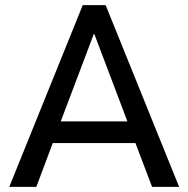

<svg xmlns="http://www.w3.org/2000/svg" viewBox="-20 -725 731 745"><path d="M16 0 301 -705H390L675 0H570L494 -200L538 -170H152L196 -200L121 0ZM344 -593 207 -231 187 -254H503L483 -231L346 -593Z"/></svg>

Font: Nunito Sans 10pt SemiCondensed SemiBold
Style: Regular
Weight: 600
Width: 4
Designer: Vernon Adams
Foundry: Vernon Adams
Version: Version 3.101;gftools[0.9.27]